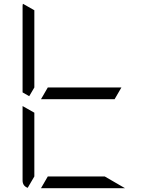

<svg xmlns="http://www.w3.org/2000/svg" viewBox="-20 -992 856 1012"><path d="M584 -469H408H196L232 -531H408H620ZM161 -531 134 -485 99 -505V-959Q99 -968 101 -972L161 -938V-735ZM532 -62 639 0H408H196L232 -62H408ZM126 -2Q99 -12 99 -41V-433L161 -398V-265V-62Z"/></svg>

Font: DSEG7 Modern Mini
Style: Light
Weight: 300
Designer: Keshikan(Twitter:@keshinomi_88pro)
Version: Version 0.46